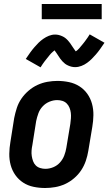

<svg xmlns="http://www.w3.org/2000/svg" viewBox="-20 -933 543 961"><path d="M206 8Q176 8 147.5 2Q119 -4 96 -19Q73 -34 57 -56.5Q41 -79 33.5 -106.5Q26 -134 26.5 -163.5Q27 -193 32 -222L51 -342Q56 -367 64 -392Q72 -417 87 -439Q102 -461 123 -479Q144 -497 168 -508Q192 -519 217.5 -523.5Q243 -528 267 -528Q297 -528 325.5 -522Q354 -516 377.5 -501Q401 -486 417 -463.5Q433 -441 440.5 -413.5Q448 -386 447.5 -356.5Q447 -327 442 -298L422 -178Q418 -153 409.5 -128Q401 -103 386.5 -81Q372 -59 351 -41Q330 -23 306 -12Q282 -1 256.5 3.5Q231 8 206 8ZM207 -88Q227 -88 246.5 -96Q266 -104 280 -119.5Q294 -135 301.5 -154.5Q309 -174 312 -193L332 -313Q334 -327 335 -341Q336 -355 334.5 -368Q333 -381 328 -393.5Q323 -406 314 -415Q305 -424 292.5 -428Q280 -432 266 -432Q247 -432 227.5 -424Q208 -416 193.5 -400.5Q179 -385 172 -365.5Q165 -346 161 -327L142 -207Q139 -193 138 -179Q137 -165 139 -152Q141 -139 145.5 -126.5Q150 -114 159 -105Q168 -96 181 -92Q194 -88 207 -88ZM183 -596 109 -638Q121 -656 131.5 -670.5Q142 -685 152.5 -697Q163 -709 173 -719Q183 -729 196.5 -738.5Q210 -748 225 -754Q240 -760 256 -760Q265 -760 273.5 -758Q282 -756 291 -752Q300 -748 306.5 -743Q313 -738 319.5 -731Q326 -724 331 -717Q336 -710 340 -703.5Q344 -697 349.5 -689.5Q355 -682 359 -676Q363 -678 368.5 -683Q374 -688 377 -691.5Q380 -695 383.5 -699.5Q387 -704 391.5 -709Q396 -714 400 -719.5Q404 -725 409 -731.5Q414 -738 419 -745.5Q424 -753 429 -761L503 -719Q491 -701 480.5 -686.5Q470 -672 459.5 -660Q449 -648 439 -638Q429 -628 416 -618.5Q403 -609 387.5 -603Q372 -597 356 -597Q347 -597 338.5 -599Q330 -601 321 -605Q312 -609 305.5 -614Q299 -619 292.5 -626Q286 -633 281 -640Q276 -647 272 -653.5Q268 -660 262 -668.5Q256 -677 253 -681Q249 -678 244 -673.5Q239 -669 235.5 -665.5Q232 -662 228.5 -657.5Q225 -653 221 -648Q217 -643 212.5 -637.5Q208 -632 203 -625.5Q198 -619 193 -611.5Q188 -604 183 -596ZM189 -837V-913H489V-837Z"/></svg>

Font: Iosevka SS04
Style: Bold Italic
Weight: 700
Italic angle: -9°
Monospace: yes
Designer: Belleve Invis
Foundry: Belleve Invis
Version: Version 19.0.0; ttfautohint (v1.8.4)